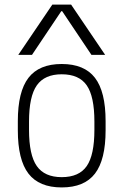

<svg xmlns="http://www.w3.org/2000/svg" viewBox="-20 -810 540 840"><path d="M250 10Q151 10 104.5 -50.5Q58 -111 58 -240V-280Q58 -409 104.5 -469.5Q151 -530 250 -530Q349 -530 395.5 -469.5Q442 -409 442 -280V-240Q442 -111 395.5 -50.5Q349 10 250 10ZM250 -35Q326 -35 359.5 -83.5Q393 -132 393 -242V-278Q393 -388 359.5 -436.5Q326 -485 250 -485Q175 -485 141 -436.5Q107 -388 107 -278V-242Q107 -132 141 -83.5Q175 -35 250 -35ZM60 -570 209 -790H291L440 -570H380L252 -761H248L120 -570Z"/></svg>

Font: M PLUS Code Latin Light
Style: Regular
Weight: 300
Designer: Coji Morishita
Foundry: UNDERFOREST DESIGN
Version: Version 1.002; ttfautohint (v1.8.3)